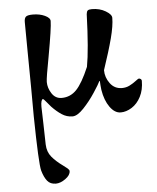

<svg xmlns="http://www.w3.org/2000/svg" viewBox="-51 -465 648 794"><g transform="rotate(-5 272.5 -68.0)"><path d="M93 226Q85 197 82 0Q82 -108 80 -270Q79 -323 79 -392Q79 -408 86 -414Q93 -420 115 -420Q143 -420 164.5 -410Q186 -400 186 -387Q186 -359 165 -243Q148 -154 148 -137Q148 -112 163 -89Q178 -66 204 -66Q240 -66 265.5 -92.5Q291 -119 319 -185Q332 -255 337 -402Q338 -413 342.5 -417Q347 -421 360 -421Q392 -421 416.5 -406.5Q441 -392 441 -378Q441 -345 427.5 -293.5Q414 -242 388 -165Q388 -135 406.5 -110Q425 -85 456 -85Q473 -85 487 -92Q501 -99 513.5 -108.5Q526 -118 528 -118Q533 -118 536.5 -115Q540 -112 540 -108Q540 -70 525.5 -42Q511 -14 488 0.5Q465 15 442 15Q417 15 397 -13Q377 -41 370 -85Q369 -93 368 -104.5Q367 -116 367 -122H365Q359 -109 337 -75.5Q315 -42 288.5 -14Q262 14 242 14Q218 14 197.5 0.5Q177 -13 157 -34Q142 -51 141 -53Q129 -68 126 -68Q122 -68 119.5 -60Q117 -52 117 -37L119 33L121 120Q122 151 139.5 172Q157 193 185 213Q195 220 202.5 226.5Q210 233 210 238Q210 255 189 270Q168 285 149 285Q126 285 113.5 269.5Q101 254 93 226Z"/></g></svg>

Font: EB Garamond Medium
Style: Regular
Weight: 500
Designer: Georg Duffner and Octavio Pardo
Foundry: Georg Duffner
Version: Version 1.000